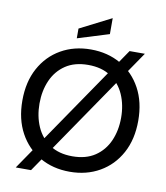

<svg xmlns="http://www.w3.org/2000/svg" viewBox="-101 -1000 972 1126"><g transform="rotate(10 385.0 -436.5)"><path d="M70 44 609 -744H700L161 44ZM385 14Q285 14 207 -30.8Q129 -75.5 84.5 -157.2Q40 -239 40 -350Q40 -461 84.5 -542.8Q129 -624.5 207 -669.2Q285 -714 385 -714Q485 -714 563 -669.2Q641 -624.5 685.5 -542.8Q730 -461 730 -350Q730 -239 685.5 -157.2Q641 -75.5 563 -30.8Q485 14 385 14ZM385 -78Q465.5 -78 519.5 -114.2Q573.5 -150.5 600.8 -212.2Q628 -274 628 -350Q628 -426 600.8 -487.8Q573.5 -549.5 519.5 -585.8Q465.5 -622 385 -622Q304.5 -622 250.5 -585.8Q196.5 -549.5 169.2 -487.8Q142 -426 142 -350Q142 -274 169.2 -212.2Q196.5 -150.5 250.5 -114.2Q304.5 -78 385 -78ZM291 -764V-822L478 -917V-822Z"/></g></svg>

Font: Cabin Resolve
Style: Regular-Resolve
Weight: 400
Designer: Pablo Impallari
Foundry: Pablo Impallari. http://www.impallari.com Igino Marini. http://www.ikern.com
Version: Version 3.001